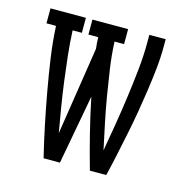

<svg xmlns="http://www.w3.org/2000/svg" viewBox="-83 -600 667 681"><g transform="rotate(15 250.0 -260.0)"><path d="M135 0Q121 -57 109 -115Q97 -173 86.5 -231Q76 -289 67.5 -347.5Q59 -406 56 -465H21V-520H151V-465H117Q119 -419 124 -373Q129 -327 135 -281.5Q141 -236 148.5 -190.5Q156 -145 164 -100L214 -423Q213 -433 212 -443.5Q211 -454 211 -465H175V-520H306V-465H271Q273 -416 280 -368Q287 -320 295 -272Q303 -224 313 -176.5Q323 -129 333 -82Q342 -133 350.5 -184.5Q359 -236 366 -287.5Q373 -339 378.5 -390.5Q384 -442 384 -494V-520H444V-494Q444 -452 439.5 -410.5Q435 -369 429 -327.5Q423 -286 416 -245Q409 -204 400.5 -163Q392 -122 383.5 -81.5Q375 -41 365 0H305Q287 -63 271 -127Q255 -191 242 -255L195 0Z"/></g></svg>

Font: Iosevka Curly Slab Light
Style: Regular
Weight: 300
Monospace: yes
Designer: Belleve Invis
Foundry: Belleve Invis
Version: Version 22.1.2; ttfautohint (v1.8.4)